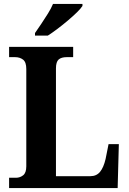

<svg xmlns="http://www.w3.org/2000/svg" viewBox="-20 -951 651 971"><path d="M26 0V-52H61Q81 -52 97 -64.5Q113 -77 113 -110V-602Q113 -637 96.5 -649.5Q80 -662 56 -662H26V-714H350V-662H318Q290 -662 276.5 -650Q263 -638 263 -605V-60H437Q468 -60 486 -82Q504 -104 514 -147L529 -222H581L575 0ZM157 -784Q171 -804 188.5 -830Q206 -856 222.5 -882.5Q239 -909 248 -931H397V-921Q389 -908 369 -888.5Q349 -869 323 -847Q297 -825 270.5 -805Q244 -785 222 -771H157Z"/></svg>

Font: Noto Serif Lao SemiCondensed
Style: Bold
Weight: 700
Width: 4
Designer: Monotype Design Team
Foundry: Monotype Imaging Inc.
Version: Version 2.003; ttfautohint (v1.8.4.7-5d5b)